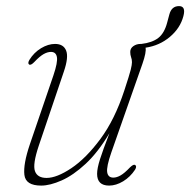

<svg xmlns="http://www.w3.org/2000/svg" viewBox="-20 -586 609 614"><path d="M412 -58.5Q418.5 -54.5 412 -43.5Q396.5 -20 373.8 -6.2Q351 7.5 329 7.5Q290.5 7.5 290.5 -30Q290.5 -47.5 299.8 -76.8Q309 -106 330 -160Q293.5 -99 254 -62.2Q214.5 -25.5 177.2 -9Q140 7.5 111.5 7.5Q62 7.5 58 -26.8Q54 -61 75.5 -124.5L151 -345.5Q165 -387 162 -403.5Q159 -420 143 -420Q132 -420 119.5 -413Q107 -406 90 -388Q79 -376.5 73.5 -379.5Q67.5 -383 74 -394.5Q88.5 -418 111.2 -431.8Q134 -445.5 156 -445.5Q183 -445.5 191.5 -424.2Q200 -403 184 -356.5L104 -120Q84 -60.5 91.8 -38.8Q99.5 -17 129 -17Q161.5 -17 208.2 -48.2Q255 -79.5 301 -141.5Q347 -203.5 377.5 -296.5Q394 -346.5 398 -362.8Q402 -379 402 -387Q402 -396 399.2 -403.2Q396.5 -410.5 396.5 -420Q396.5 -431.5 406.5 -438.5Q416.5 -445.5 429.5 -445.5Q430.5 -445.5 432 -445.5Q466.5 -449.5 486 -464.5Q505.5 -479.5 514.5 -513.5L521.5 -539.5Q528.5 -566.5 552.5 -566.5Q575 -566.5 566.5 -534.5Q556.5 -496 523.2 -468Q490 -440 445.5 -433.5Q448.5 -419.5 435.5 -382L336 -98.5Q320 -52.5 322.8 -35.2Q325.5 -18 342.5 -18Q353 -18 365.5 -25Q378 -32 396 -51Q407 -61.5 412 -58.5Z"/></svg>

Font: Fraunces 72pt Soft Thin
Style: Italic
Weight: 100
Italic angle: -16°
Version: Version 1.000;[0bf87f6ff]